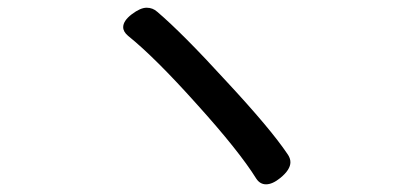

<svg xmlns="http://www.w3.org/2000/svg" viewBox="-20 -564 1040 500"><path d="M389.6 -533.2Q455.1 -477.5 569.3 -352.5Q684.6 -228.5 728.5 -163.1Q736.3 -152.3 736.3 -141.6Q736.3 -122.1 710 -100.6Q689.5 -84 672.9 -84Q657.2 -84 647.5 -98.6Q602.5 -170.9 492.2 -293Q383.8 -414.1 313.5 -470.7Q300.8 -481.4 300.8 -493.2Q300.8 -509.8 323.2 -526.9Q345.7 -543.9 361.8 -543.9Q377.9 -543.9 389.6 -533.2Z"/></svg>

Font: TaiwanPearl
Style: Regular
Weight: 400
Version: Version 2.102